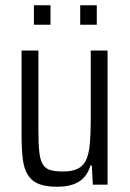

<svg xmlns="http://www.w3.org/2000/svg" viewBox="-20 -702 494 730"><path d="M196 8Q153 8 126.5 -3Q100 -14 85.5 -37.5Q71 -61 66.5 -98.5Q62 -136 62 -187V-510H126V-207Q126 -155 129.5 -123.5Q133 -92 143.5 -76Q154 -60 172.5 -55Q191 -50 221 -50Q257 -50 278.5 -62Q300 -74 309.5 -98.5Q319 -123 322 -159.5Q325 -196 325 -245V-510H389V0H333L329 -73H324Q316 -46 300 -28Q284 -10 258.5 -1Q233 8 196 8ZM109 -608V-682H172V-608ZM285 -608V-682H348V-608Z"/></svg>

Font: Saira Condensed
Style: Regular
Weight: 400
Width: 3
Designer: Hector Gatti with collaboration of the Omnibus-Type team
Foundry: Omnibus-Type
Version: Version 1.101